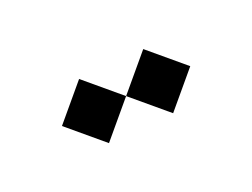

<svg xmlns="http://www.w3.org/2000/svg" viewBox="-45 -861 437 333"><g transform="rotate(20 173.5 -694.0)"><path d="M173.6 -607.6H86.8V-694.4H173.6ZM173.6 -781.2H260.4V-694.4H173.6Z"/></g></svg>

Font: 8-bit Operator+
Style: Regular
Weight: 400
Designer: GrandChaos9000
Foundry: Grand Chaos Productions
Version: Version 1.2.0 - April 24, 2014